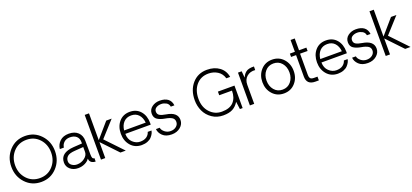

<svg xmlns="http://www.w3.org/2000/svg" viewBox="41 -1888 6500 3026"><g transform="rotate(-20 3291.0 -375.0)"><path d="M389.2 9.8Q231 9.8 127 -101.6Q22.9 -212.9 22.9 -375Q22.9 -537.1 127 -648.4Q231 -759.8 389.2 -759.8Q546.4 -759.8 650.6 -648.4Q754.9 -537.1 754.9 -375Q754.9 -212.9 650.6 -101.6Q546.4 9.8 389.2 9.8ZM689.9 -375Q689.9 -511.2 605.5 -603.5Q521 -695.8 388.9 -695.8Q256.8 -695.8 171.9 -603.5Q86.9 -511.2 86.9 -375Q86.9 -240.2 171.9 -147.7Q256.8 -55.2 388.9 -55.2Q521 -55.2 605.5 -147.7Q689.9 -240.2 689.9 -375Z M1008.8 3.9Q929.7 3.9 877.2 -41Q824.7 -85.9 824.7 -154.8Q824.7 -317.9 1051.8 -333L1194.8 -341.8V-362.8Q1194.8 -428.7 1155.3 -463.4Q1115.7 -498 1046.9 -498Q986.8 -498 949 -464.1Q911.1 -430.2 904.8 -377.9H836.9Q844.7 -453.1 899.9 -505.6Q955.1 -558.1 1049.8 -558.1Q1147.9 -558.1 1203.9 -504.6Q1259.8 -451.2 1259.8 -359.9L1260.7 -134.8Q1260.7 -90.8 1269.8 -73.5Q1278.8 -56.2 1300.8 -57.1V0Q1285.6 0 1272.9 -2.9Q1205.1 -17.1 1198.7 -85.9Q1176.8 -47.9 1123.8 -22Q1070.8 3.9 1008.8 3.9ZM1011.7 -57.1Q1082.5 -57.1 1138.7 -100.1Q1194.8 -143.1 1194.8 -199.2V-282.2L1051.8 -272Q960 -266.1 924.3 -234.6Q888.7 -203.1 888.7 -153.8Q888.7 -109.9 926.3 -83.5Q963.9 -57.1 1011.7 -57.1Z M1389.6 0V-750H1461.4V-299.8L1677.7 -549.8H1768.6L1531.7 -288.1L1805.7 0H1715.8L1461.4 -268.1V0Z M2315.4 -277.8Q2315.4 -259.8 2314.5 -250H1888.7Q1889.6 -159.2 1945.1 -107.2Q2000.5 -55.2 2066.4 -54.2Q2135.3 -53.2 2177 -82.5Q2218.8 -111.8 2231.4 -159.2H2294.4Q2291.5 -135.3 2278.1 -109.1Q2264.6 -83 2240 -55.9Q2215.3 -28.8 2171.9 -12Q2128.4 4.9 2073.7 4.9Q1960 3.9 1891.4 -75.9Q1822.8 -155.8 1822.8 -273.9Q1822.8 -395 1890.1 -474.1Q1957.5 -553.2 2071.3 -553.2Q2183.1 -553.2 2249.3 -476.6Q2315.4 -399.9 2315.4 -277.8ZM2072.8 -492.2Q1993.7 -492.2 1946 -441.7Q1898.4 -391.1 1889.6 -307.1H2251.5Q2243.7 -391.1 2197.3 -441.7Q2150.9 -492.2 2072.8 -492.2Z M2577.1 8.8Q2478 8.8 2425 -42.7Q2372.1 -94.2 2368.2 -155.8H2431.2Q2437 -115.7 2479.2 -81.3Q2521.5 -46.9 2577.4 -46.9Q2633.3 -46.9 2671.4 -77.4Q2709.5 -107.9 2709.5 -154.8Q2709.5 -202.6 2671.4 -226.3Q2633.3 -250 2561.5 -262.2Q2483.4 -275.4 2435.8 -306.6Q2388.2 -337.9 2388.2 -404.8Q2388.2 -474.6 2443.8 -515.9Q2499.5 -557.1 2574.2 -557.1Q2662.1 -557.1 2711.7 -519Q2761.2 -481 2769.5 -408.2H2709.5Q2700.7 -456.1 2662.1 -477.1Q2623.5 -498 2586.4 -499Q2535.6 -501 2498 -479Q2460.4 -457 2460.4 -414.1Q2460.4 -369.1 2495.8 -349.1Q2531.2 -329.1 2597.2 -318.8Q2781.2 -290 2781.2 -160.2Q2781.2 -89.4 2722.7 -40.3Q2664.1 8.8 2577.1 8.8Z M3765.6 -377V-318.8V0H3719.7L3702.6 -127.9Q3661.6 -60.1 3601.6 -27.6Q3541.5 4.9 3442.9 4.9Q3336.9 4.9 3256.3 -50.5Q3175.8 -106 3136.7 -190.4Q3097.7 -274.9 3097.7 -373Q3097.7 -543 3193.1 -651.4Q3288.6 -759.8 3440.9 -759.8Q3564 -759.8 3647.2 -698.5Q3730.5 -637.2 3748.5 -528.8H3684.6Q3660.6 -611.8 3593.3 -653.8Q3525.9 -695.8 3443.8 -695.8Q3314.9 -695.8 3237.8 -606.4Q3160.6 -517.1 3160.6 -373Q3160.6 -232.9 3241.7 -145.5Q3322.8 -58.1 3440.9 -58.1Q3574.7 -58.1 3638.2 -127.4Q3701.7 -196.8 3701.7 -315.9H3487.8V-377Z M4157.2 -555.2 4156.2 -495.1Q4073.2 -502.9 4016.4 -455.1Q3959.5 -407.2 3959.5 -317.9V0H3887.2V-549.8H3949.2L3959.5 -440.9Q3970.7 -465.8 3982.4 -483.4Q3994.1 -501 4016.1 -520.5Q4038.1 -540 4074.2 -548.6Q4110.4 -557.1 4157.2 -555.2Z M4459.5 6.8Q4344.2 6.8 4270.8 -74.5Q4197.3 -155.8 4197.3 -275.9Q4197.3 -396 4270.8 -477.5Q4344.2 -559.1 4459.5 -559.1Q4575.7 -559.1 4648.9 -477.5Q4722.2 -396 4722.2 -275.9Q4722.2 -155.8 4648.9 -74.5Q4575.7 6.8 4459.5 6.8ZM4651.4 -275.9Q4651.4 -370.1 4598.9 -432.6Q4546.4 -495.1 4459.5 -495.1Q4373.5 -495.1 4320.3 -432.6Q4267.1 -370.1 4267.1 -275.9Q4267.1 -183.1 4320.1 -120.1Q4373 -57.1 4459.2 -57.1Q4545.4 -57.1 4598.4 -120.1Q4651.4 -183.1 4651.4 -275.9Z M4985.4 1Q4841.3 1 4841.3 -136.2L4842.3 -496.1H4758.3V-551.8H4842.3V-750H4912.1V-551.8H5035.2V-495.1L4909.2 -496.1V-146Q4909.2 -126 4911.1 -114Q4913.1 -102.1 4919.7 -88.6Q4926.3 -75.2 4942.9 -68.6Q4959.5 -62 4985.4 -62H5043.5V1Z M5605 -277.8Q5605 -259.8 5604 -250H5178.2Q5179.2 -159.2 5234.6 -107.2Q5290 -55.2 5356 -54.2Q5424.8 -53.2 5466.6 -82.5Q5508.3 -111.8 5521 -159.2H5584Q5581.1 -135.3 5567.6 -109.1Q5554.2 -83 5529.5 -55.9Q5504.9 -28.8 5461.4 -12Q5418 4.9 5363.3 4.9Q5249.5 3.9 5180.9 -75.9Q5112.3 -155.8 5112.3 -273.9Q5112.3 -395 5179.7 -474.1Q5247.1 -553.2 5360.8 -553.2Q5472.7 -553.2 5538.8 -476.6Q5605 -399.9 5605 -277.8ZM5362.3 -492.2Q5283.2 -492.2 5235.6 -441.7Q5188 -391.1 5179.2 -307.1H5541Q5533.2 -391.1 5486.8 -441.7Q5440.4 -492.2 5362.3 -492.2Z M5866.7 8.8Q5767.6 8.8 5714.6 -42.7Q5661.6 -94.2 5657.7 -155.8H5720.7Q5726.6 -115.7 5768.8 -81.3Q5811 -46.9 5866.9 -46.9Q5922.9 -46.9 5960.9 -77.4Q5999 -107.9 5999 -154.8Q5999 -202.6 5960.9 -226.3Q5922.9 -250 5851.1 -262.2Q5772.9 -275.4 5725.3 -306.6Q5677.7 -337.9 5677.7 -404.8Q5677.7 -474.6 5733.4 -515.9Q5789.1 -557.1 5863.8 -557.1Q5951.7 -557.1 6001.2 -519Q6050.8 -481 6059.1 -408.2H5999Q5990.2 -456.1 5951.7 -477.1Q5913.1 -498 5876 -499Q5825.2 -501 5787.6 -479Q5750 -457 5750 -414.1Q5750 -369.1 5785.4 -349.1Q5820.8 -329.1 5886.7 -318.8Q6070.8 -290 6070.8 -160.2Q6070.8 -89.4 6012.2 -40.3Q5953.6 8.8 5866.7 8.8Z M6165.5 0V-750H6237.3V-299.8L6453.6 -549.8H6544.4L6307.6 -288.1L6581.5 0H6491.7L6237.3 -268.1V0Z"/></g></svg>

Font: Oakes Grotesk
Style: Light
Weight: 300
Designer: Samuel Oakes
Foundry: Samuel Oakes
Version: Version 1.0 | wf-rip DC20170320